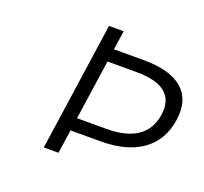

<svg xmlns="http://www.w3.org/2000/svg" viewBox="-121 -843 1049 985"><g transform="rotate(20 403.5 -350.0)"><path d="M211.9 0 313 -700.2H393.1L377.9 -596.2H540Q685.1 -596.2 752.4 -537.6Q819.8 -479 804.2 -367.2Q787.6 -251.5 702.9 -190.2Q618.2 -128.9 473.1 -128.9H311L292 0ZM320.8 -199.2H480Q697.8 -199.2 722.2 -365.2Q733.4 -444.8 684.6 -485.4Q635.7 -525.9 526.9 -525.9H368.2Z"/></g></svg>

Font: Trueno Light
Style: Italic
Weight: 300
Designer: Julieta Ulanovsky
Foundry: Julieta Ulanovsky
Version: Version 3.001b | FøM Fix